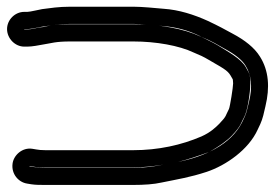

<svg xmlns="http://www.w3.org/2000/svg" viewBox="-142 -632 799 558"><g transform="rotate(-90 258.0 -353.5)"><path d="M451 -683H452V-674C452 -661 459 -634 460 -624C463 -601 467 -585 467 -549V-366C467 -341 462 -304 461 -282C458 -244 449 -207 431 -171L430 -170C415 -133 408 -125 395 -101C378 -69 361 -49 346 -40C319 -23 285 -19 240 -30C228 -33 208 -37 198 -42L181 -50C115 -83 81 -161 66 -236C73 -207 83 -178 94 -148C94 -147 95 -146 95 -145C111 -117 127 -94 143 -79C157 -66 168 -57 180 -52C186 -49 191 -47 196 -44C214 -34 268 -26 294 -26C307 -26 318 -26 330 -33C334 -35 337 -37 341 -39C366 -53 385 -89 405 -121C414 -136 422 -154 430 -170C454 -221 466 -291 466 -366V-549C466 -578 465 -598 461 -614C458 -625 457 -633 457 -636C456 -646 451 -661 451 -674ZM58 -279C53 -305 49 -326 49 -367V-621C49 -635 50 -648 51 -655L53 -667V-668C54 -669 54 -666 54 -666L52 -655C50 -646 50 -634 50 -621V-367C50 -338 53 -309 58 -279ZM452 -733C425 -733 401 -710 401 -683V-674C401 -660 405 -640 407 -629C411 -603 416 -593 416 -549V-366C416 -300 404 -233 384 -191C381 -184 378 -177 374 -168C368 -155 357 -138 351 -127C329 -88 325 -88 306 -77C305 -77 300 -76 294 -76C283 -76 227 -85 220 -88C199 -99 200 -94 177 -116C167 -126 152 -141 140 -168C115 -226 100 -293 100 -367V-621C100 -633 101 -642 102 -647L104 -659C109 -689 85 -714 61 -717C31 -721 7 -700 3 -675L1 -663C-1 -650 -1 -637 -1 -621V-367C-1 -334 1 -306 6 -284C16 -235 21 -202 37 -153C56 -96 102 -31 159 -5L176 3C191 10 210 14 228 18C282 31 331 28 372 2C398 -14 420 -42 439 -78C452 -102 460 -116 476 -150C494 -190 508 -233 511 -278C513 -301 517 -340 517 -366V-549C517 -584 513 -607 510 -631C509 -638 502 -666 502 -674V-683C502 -710 479 -733 452 -733Z"/></g></svg>

Font: AppleStorm
Style: CBo
Weight: 400
Foundry: Cannot Into Space Fonts
Version: Version 1.01